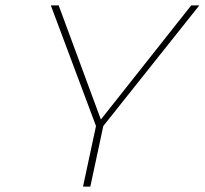

<svg xmlns="http://www.w3.org/2000/svg" viewBox="-20 -690 757 710"><path d="M168 -670 335 -224 287 0H314L362 -224L717 -670H687L353 -248L197 -670Z"/></svg>

Font: LT Wave Mono Thin
Style: Italic
Weight: 100
Designer: Daniel Lyons
Version: Version 2.5 (Glyphs App)